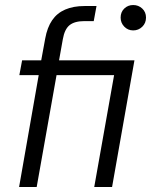

<svg xmlns="http://www.w3.org/2000/svg" viewBox="-20 -744 601 764"><path d="M56 0 134 -445H57L68 -504H144L160 -591Q168 -635 187.5 -663.5Q207 -692 239.5 -706Q272 -720 316 -720H364L353 -660H316Q277 -660 257 -644Q237 -628 230 -588L215 -504H515L426 0H355L434 -445H205L126 0ZM510 -623Q489 -623 474.5 -638Q460 -653 460 -674Q460 -696 474.5 -710Q489 -724 510 -724Q531 -724 546 -710Q561 -696 561 -674Q561 -652 546 -637.5Q531 -623 510 -623Z"/></svg>

Font: DM Sans Light
Style: Italic
Weight: 300
Italic angle: -10°
Designer: Colophon Foundry, Jonny Pinhorn
Foundry: Colophon Foundry
Version: Version 4.004;gftools[0.9.30]